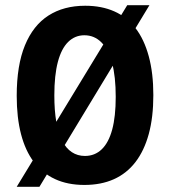

<svg xmlns="http://www.w3.org/2000/svg" viewBox="-20 -698 647 735"><path d="M44 17 467 -678H552L131 17ZM303 10Q239 10 190.5 -12.5Q142 -35 109.5 -78Q77 -121 60.5 -184.5Q44 -248 44 -331Q44 -448 75.5 -524.5Q107 -601 165.5 -638.5Q224 -676 306 -676Q369 -676 417.5 -654.5Q466 -633 499 -590Q532 -547 549.5 -482.5Q567 -418 567 -334Q567 -249 549.5 -185Q532 -121 498.5 -77.5Q465 -34 416 -12Q367 10 303 10ZM305 -101Q343 -101 369.5 -126.5Q396 -152 409.5 -202Q423 -252 423 -327Q423 -405 409 -457Q395 -509 368 -536Q341 -563 303 -563Q267 -563 241 -537.5Q215 -512 201.5 -461Q188 -410 188 -333Q188 -275 195.5 -231.5Q203 -188 218 -159Q233 -130 255 -115.5Q277 -101 305 -101Z"/></svg>

Font: Bricolage Grotesque 36pt SemiCondensed
Style: Bold
Weight: 700
Width: 4
Designer: Mathieu Triay
Foundry: Atelier Triay
Version: Version 1.001;gftools[0.9.33.dev8+g029e19f]